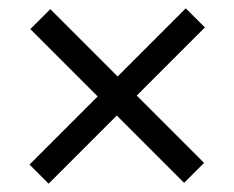

<svg xmlns="http://www.w3.org/2000/svg" viewBox="-20 -561 564 462"><path d="M471 -169 423 -121 261 -283 97 -119 51 -165 215 -329 53 -491 101 -539 263 -377 427 -541 473 -495 309 -331Z"/></svg>

Font: Libre Baskerville
Style: Bold
Weight: 700
Designer: Pablo Impallari, Rodrigo Fuenzalida
Foundry: Pablo Impallari, Rodrigo Fuenzalida
Version: Version 1.051; ttfautohint (v1.8.4.7-5d5b)